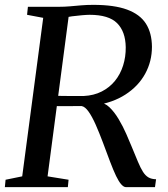

<svg xmlns="http://www.w3.org/2000/svg" viewBox="-22 -771 694 791"><path d="M-2 0 1 -30.5 69.5 -44.5 156 -697.5 89.5 -710 93 -743H220.5Q244.5 -743 266.8 -745Q289 -747 312.5 -749Q336 -751 362.5 -751Q448.5 -751 501.5 -731.5Q554.5 -712 579 -673.8Q603.5 -635.5 604 -578.5Q604 -518 576 -467Q548 -416 495.2 -381.8Q442.5 -347.5 369 -337L385 -348Q408 -349 428.8 -329.2Q449.5 -309.5 467.2 -279.5Q485 -249.5 498.2 -219.2Q511.5 -189 520 -168Q535.5 -130.5 546.2 -104.8Q557 -79 567 -63.2Q577 -47.5 589.5 -40.2Q602 -33 621 -32.5L616.5 0H497Q488 0 477.8 -11.2Q467.5 -22.5 456.2 -46Q445 -69.5 431.5 -105Q416.5 -145.5 401.5 -185.2Q386.5 -225 372 -257.8Q357.5 -290.5 343 -311Q328.5 -331.5 314.5 -334Q310.5 -334 296.5 -334Q282.5 -334 264 -333.8Q245.5 -333.5 228 -333.8Q210.5 -334 200 -334L206.5 -376.5Q216 -376 233 -375.8Q250 -375.5 268.8 -375.5Q287.5 -375.5 302.5 -375.5Q317.5 -375.5 323 -375.5Q364.5 -377.5 397 -394Q429.5 -410.5 451.8 -438Q474 -465.5 485.2 -501.2Q496.5 -537 496 -576.5Q495 -641 460.5 -675.5Q426 -710 347 -710Q336 -710 315.2 -708.2Q294.5 -706.5 274.5 -703.8Q254.5 -701 244 -697.5L264 -727L174 -44.5L260.5 -30.5L257.5 0Z"/></svg>

Font: Merriweather 72pt
Style: Italic
Weight: 400
Italic angle: -7.8°
Version: Version 2.101